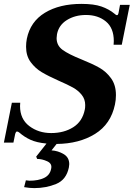

<svg xmlns="http://www.w3.org/2000/svg" viewBox="-23 -730 687 987"><path d="M561 -500Q562 -506 562 -519Q562 -586 521.5 -619.5Q481 -653 419 -653Q363 -653 321 -627Q279 -601 270 -554Q268 -540 268 -534Q268 -496 299 -473.5Q330 -451 395 -425Q452 -402 487.5 -382Q523 -362 548 -327.5Q573 -293 573 -241Q573 -216 568 -193Q547 -92 465.5 -41.5Q384 9 268 10L242 43Q275 45 304 62Q333 79 333 114Q333 119 331 131Q318 194 266 215.5Q214 237 153 237Q129 237 101 232L110 197Q122 199 129 199Q174 199 204 184.5Q234 170 240 137Q246 111 219.5 99Q193 87 168 87L163 75L216 8Q165 3 133.5 -11.5Q102 -26 77 -48Q70 -54 64 -54Q59 -54 55 -41L46 3H-3L38 -202H81Q80 -196 80 -185Q80 -118 127.5 -82Q175 -46 240 -46Q306 -46 353.5 -76Q401 -106 413 -167Q415 -175 415 -190Q415 -220 397 -242.5Q379 -265 352 -280Q325 -295 279 -315Q225 -339 191.5 -359Q158 -379 134.5 -411Q111 -443 111 -490Q111 -511 115 -531Q133 -619 208 -664.5Q283 -710 396 -710Q460 -710 498.5 -696.5Q537 -683 565 -660Q566 -659 570.5 -655.5Q575 -652 578 -652Q582 -652 583.5 -655.5Q585 -659 586 -662L594 -705H644L603 -500Z"/></svg>

Font: Taviraj SemiBold
Style: Italic
Weight: 600
Italic angle: -12°
Designer: Katatrad Team
Foundry: CadsonDemak
Version: Version 1.001